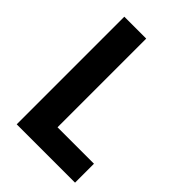

<svg xmlns="http://www.w3.org/2000/svg" viewBox="-204 -778 868 868"><g transform="rotate(45 230.0 -344.0)"><path d="M67 0V-688H207V-121H440V0Z"/></g></svg>

Font: Saira Semi Condensed SemiBold
Style: Regular
Weight: 600
Width: 4
Designer: Hector Gatti with collaboration of the Omnibus-Type team
Foundry: Omnibus-Type
Version: Version 1.001; ttfautohint (v1.8)